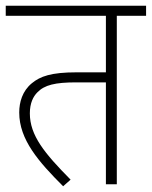

<svg xmlns="http://www.w3.org/2000/svg" viewBox="-20 -642 529 669"><path d="M387 -587H489V-622H0V-587H349V-390H247C158 -390 120 -376 91 -352C58 -325 47 -286 47 -250C47 -155 115 -78 200 7L226 -16C135 -108 84 -170 84 -247C84 -283 96 -306 110 -320C135 -346 172 -355 246 -355H349V0H387Z"/></svg>

Font: Noto Sans SemiCondensed ExtraLight
Style: Regular
Weight: 200
Width: 4
Designer: Monotype Design Team
Foundry: Monotype Imaging Inc.
Version: Version 2.013